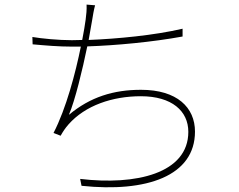

<svg xmlns="http://www.w3.org/2000/svg" viewBox="-20 -792 1040 836"><path d="M121 -631 122 -599C178 -594 234 -589 294 -589H332C309 -475 268 -319 213 -213L244 -201C254 -219 264 -234 278 -250C351 -333 470 -373 593 -373C729 -373 800 -308 800 -218C800 -37 572 16 329 -13L335 17C619 47 829 -26 829 -219C829 -324 751 -401 594 -401C475 -401 373 -370 280 -292C307 -355 339 -488 360 -590C484 -594 644 -609 775 -633V-667C651 -638 490 -623 366 -618L381 -703C384 -723 389 -751 394 -769L357 -772C358 -750 356 -729 353 -707C350 -685 345 -654 338 -618L293 -617C235 -617 162 -624 121 -631Z"/></svg>

Font: Noto Sans CJK SC Thin
Style: Regular
Weight: 100
Designer: Ryoko NISHIZUKA 西塚涼子 (kana, bopomofo & ideographs); Paul D. Hunt (Latin, Greek & Cyrillic); Sandoll Communications 산돌커뮤니
Foundry: Adobe
Version: Version 2.004;hotconv 1.0.118;makeotfexe 2.5.65603